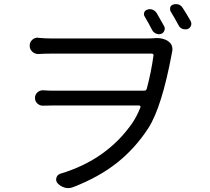

<svg xmlns="http://www.w3.org/2000/svg" viewBox="-20 -872 1040 951"><path d="M793 -742.2Q798.8 -731.4 793.9 -719.7Q789.1 -708 777.3 -704.1Q764.6 -700.2 752 -706.1Q739.3 -711.9 733.4 -723.6Q715.8 -757.8 697.3 -789.1Q690.4 -798.8 694.3 -810.1Q698.2 -821.3 710 -824.2Q722.7 -829.1 735.4 -824.2Q748 -819.3 755.9 -807.6Q775.4 -774.4 793 -742.2ZM230.5 -681.6H718.8Q731.4 -681.6 742.2 -682.6Q749 -683.6 754.9 -683.6Q789.1 -683.6 811.5 -668.9Q834 -654.3 834 -627.9Q834 -620.1 832 -612.3Q782.2 -342.8 714.8 -237.3Q648.4 -135.7 558.6 -64.9Q468.8 5.9 342.8 54.7Q331.1 59.6 318.4 59.6Q309.6 59.6 301.8 57.6Q280.3 51.8 265.6 36.1Q254.9 24.4 259.3 8.8Q263.7 -6.8 279.3 -11.7Q510.7 -81.1 636.7 -264.6Q658.2 -296.9 675.8 -340.8Q676.8 -343.8 674.8 -346.7Q672.9 -349.6 668.9 -349.6H244.1Q220.7 -349.6 194.3 -348.6Q192.4 -348.6 191.4 -348.6Q176.8 -348.6 165 -359.4Q153.3 -370.1 153.3 -386.7Q153.3 -403.3 165 -414.1Q176.8 -424.8 191.4 -424.8Q192.4 -424.8 194.3 -424.8Q217.8 -422.9 242.2 -422.9H694.3Q704.1 -422.9 707 -432.6Q728.5 -512.7 740.2 -596.7Q741.2 -600.6 738.8 -603.5Q736.3 -606.4 732.4 -606.4H230.5Q201.2 -606.4 170.9 -604.5Q169.9 -604.5 168.9 -604.5Q152.3 -604.5 139.6 -616.2Q127 -627.9 127 -646.5Q127 -663.1 139.6 -674.8Q151.4 -685.5 167 -685.5Q168.9 -685.5 170.9 -684.6Q203.1 -681.6 230.5 -681.6ZM825.2 -815.4Q822.3 -821.3 822.3 -827.1Q822.3 -831.1 823.2 -835.9Q827.1 -846.7 838.9 -849.6Q844.7 -851.6 850.6 -851.6Q857.4 -851.6 865.2 -849.6Q877.9 -844.7 884.8 -833Q905.3 -801.8 924.8 -766.6Q927.7 -760.7 927.7 -753.9Q927.7 -749 925.8 -744.1Q920.9 -732.4 908.2 -727.5Q903.3 -726.6 897.5 -726.6Q889.6 -726.6 882.8 -729.5Q870.1 -734.4 864.3 -747.1Q846.7 -780.3 825.2 -815.4Z"/></svg>

Font: Gen Jyuu GothicX Regular
Style: Regular
Weight: 400
Designer: [Source Han Sans]
Ryoko NISHIZUKA  (kana & ideographs); Paul D. Hunt (Latin, Greek & Cyrillic); Wenlong ZHANG  (bopomofo
Version: Version 1.002.20150607